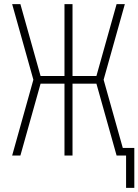

<svg xmlns="http://www.w3.org/2000/svg" viewBox="-20 -755 672 932"><path d="M592 157V0H546L448 -349H332V0H293V-349H177L79 0H39L142 -368L39 -735H79L177 -386H293V-735H332V-386H448L546 -735H586L483 -368L576 -37H632V157Z"/></svg>

Font: Zed Sans Extralight
Style: Regular
Weight: 200
Designer: Belleve Invis
Foundry: Belleve Invis
Version: Version 1.0.0; ttfautohint (v1.8.4)